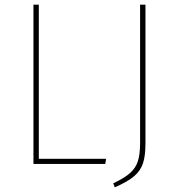

<svg xmlns="http://www.w3.org/2000/svg" viewBox="-20 -701 758 821"><path d="M146 -22H434L430 0H123V-681H146ZM602 -87Q602 -35 591.5 -3Q581 29 553.5 52.5Q526 76 471 100L464 83Q511 61 535.5 39.5Q560 18 569.5 -11.5Q579 -41 579 -89V-681H602Z"/></svg>

Font: Fira Sans Thin
Style: Regular
Weight: 100
Designer: bBox Type GmbH & Carrois Corporate GbR & Edenspiekermann AG
Foundry: bBox Type GmbH & Carrois Corporate GbR & Edenspiekermann AG
Version: Version 4.301